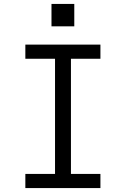

<svg xmlns="http://www.w3.org/2000/svg" viewBox="-20 -957 640 977"><path d="M109 0V-72H260V-658H109V-730H491V-658H341V-72H491V0ZM242 -937H358V-823H242Z"/></svg>

Font: Tiny Light
Style: Regular
Weight: 300
Monospace: yes
Designer: Philipp Nurullin, Konstantin Bulenkov
Foundry: JetBrains
Version: Version 2.251; ttfautohint (v1.8.4.7-5d5b)